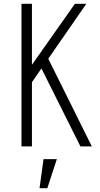

<svg xmlns="http://www.w3.org/2000/svg" viewBox="-20 -770 527 1010"><path d="M403 0 198 -410 138 -323V-415L374 -750H434L234 -461L463 0ZM93 0V-750H148V0ZM188 220 209 67H279L229 220Z"/></svg>

Font: Mohave Light Light
Style: Regular
Weight: 300
Version: Version 2.003